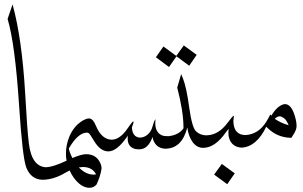

<svg xmlns="http://www.w3.org/2000/svg" viewBox="-20 -853 1399 887"><path d="M96.2 -422.9Q105.5 -252 113.3 -190.4Q126.5 -82 194.8 -80.1Q202.1 -78.6 203.1 -68.8Q203.1 -46.9 192.1 -34.9Q181.2 -22.9 176.3 -22.5Q123.5 -23.9 101.6 -78.6Q84 -122.6 67.9 -369.6Q49.3 -651.4 15.1 -765.6Q21 -783.2 28.6 -804.9Q36.1 -826.7 38.1 -832.5Q81.5 -674.8 96.2 -422.9Z M449.2 -74.7Q444.3 -39.6 426.8 -2.4V-1.5Q413.6 14.2 394 14.6Q354 14.6 319.3 -34.2Q309.1 -48.8 301.8 -65.4Q299.3 -64.5 284.7 -56.6Q229.5 -22.9 176.3 -22.5Q169.9 -23.9 169.4 -41.5Q169.4 -58.6 184.1 -74.7Q189.5 -79.6 194.3 -80.6Q227.1 -82 287.6 -110.8Q284.2 -127.9 284.7 -144.5Q284.7 -182.1 299.3 -219.2Q320.8 -272.9 366.2 -298.3Q380.9 -305.7 390.6 -305.7H394Q410.6 -303.2 422.9 -272.5Q449.2 -208.5 496.6 -207.5Q535.2 -209 569.8 -260.3Q581.5 -277.8 591.8 -289.6Q593.8 -291.5 594.7 -291H595.7L597.7 -290Q597.2 -288.1 589.4 -263.7Q591.8 -221.2 624.5 -217.3Q655.3 -217.3 675.3 -246.6Q681.6 -257.3 684.6 -268.6Q690.4 -291.5 698.2 -302.7Q697.3 -294.4 697.3 -283.7Q697.8 -241.7 726.6 -228.5Q735.8 -223.6 757.8 -224.1Q764.2 -222.2 764.6 -200.2Q764.6 -179.2 750 -168.5Q746.6 -166 742.7 -166H741.7Q700.2 -168.9 687 -209.5Q687 -210.9 685.8 -214.8Q684.6 -218.8 684.6 -220.2Q664.6 -163.1 622.8 -163.1Q581.1 -163.1 571.8 -195.8Q569.8 -203.6 569.8 -212.9Q569.8 -224.1 571.8 -227.5Q569.3 -224.6 564 -216.8Q518.6 -153.8 481.2 -153.6Q443.8 -153.3 415 -201.2Q394.5 -235.4 390.4 -237.5Q386.2 -239.7 384.3 -240.2H379.4Q339.4 -238.3 297.9 -167Q301.3 -148.4 314.5 -123Q355.5 -140.1 376 -140.6H377.9Q424.3 -140.6 442.9 -100.6Q449.2 -87.4 449.2 -74.7ZM423.8 -47.4Q406.7 -81.1 363.3 -81.5Q356.9 -81.5 344.2 -79.6Q376.5 -46.4 411.6 -46.4Q419.9 -46.4 423.8 -47.4Z M918 -169.9ZM845.2 -263.7Q820.3 -166 742.7 -166Q734.9 -168.9 733.4 -179.7Q733.4 -208 750.5 -218.8Q757.3 -223.6 760.7 -224.1Q806.6 -230 827.6 -260.3V-266.6Q827.1 -339.4 798.8 -448.2L816.9 -510.7Q822.8 -496.1 825.2 -490.7Q841.8 -448.7 854 -356.9Q867.2 -263.7 885.3 -246.6Q904.3 -228 935.1 -227.5Q940.9 -227.1 941.9 -207.5Q942.4 -189.9 926.8 -174.3Q921.9 -169.4 917 -169.9Q888.7 -170.9 869.9 -196.5Q851.1 -222.2 845.2 -263.7ZM795.4 -592.8 760.7 -543.5 700.2 -588.4 734.9 -638.2 794.4 -594.7 829.1 -643.1 888.7 -599.6 854 -549.3Z M1060.5 -316.9Q1058.6 -299.8 1058.1 -294.4Q1059.1 -229.5 1114.3 -229Q1123.5 -227.5 1123.5 -207Q1123.5 -187.5 1107.4 -174.8Q1101.1 -170.4 1095.7 -170.9Q1049.3 -174.3 1037.6 -217.8Q1035.2 -227.1 1035.2 -240Q1035.2 -252.9 1036.1 -257.8Q1033.7 -255.9 1024.9 -243.7Q974.1 -169.9 918 -169.9H917Q908.7 -171.9 908.7 -191.4Q908.7 -210 925.8 -223.6Q931.2 -227.5 935.5 -228Q989.7 -229.5 1031.2 -285.6Q1053.7 -315.4 1059.6 -318.8ZM969.2 -46.4 1004.9 -95.7 1064.5 -52.2 1029.8 -2Z M1326.2 -216.3H1325.2Q1261.7 -217.3 1217.3 -260.7Q1212.4 -265.6 1210 -267.6Q1165.5 -174.8 1095.7 -170.9Q1084.5 -172.4 1084 -191.4Q1084 -209.5 1096.2 -218.8Q1108.4 -228 1113.8 -229Q1174.3 -232.4 1210.4 -291Q1215.8 -299.3 1228 -322.8L1229 -323.7Q1231.4 -322.3 1233.9 -318.8Q1258.8 -361.8 1289.6 -371.1Q1293.5 -372.1 1296.4 -372.1Q1329.6 -372.1 1346.2 -301.8Q1350.1 -286.1 1350.1 -271Q1350.1 -255.9 1339.1 -237.1Q1328.1 -218.3 1326.2 -216.3ZM1249 -304.2Q1277.3 -284.7 1313.5 -274.4Q1303.2 -299.3 1291.7 -307.4Q1280.3 -315.4 1271.5 -315.7Q1262.7 -315.9 1249 -304.2Z"/></svg>

Font: AMoshref-Thulth
Style: Regular
Weight: 400
Designer: Ali Moshref
Foundry: Ali Moshref
Version: Version 0.1